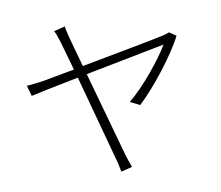

<svg xmlns="http://www.w3.org/2000/svg" viewBox="-86 -884 1172 1020"><g transform="rotate(-10 500.0 -374.0)"><path d="M902 -628 866 -653C857 -649 843 -645 831 -642C798 -634 566 -590 384 -556L341 -711C334 -741 328 -762 326 -780L266 -765C274 -751 281 -730 291 -698L334 -546L166 -515C132 -510 106 -507 73 -504L89 -447C118 -454 224 -476 347 -500L472 -39C479 -16 484 12 488 32L548 17C540 -4 531 -31 525 -51L397 -510L826 -594C786 -526 681 -392 596 -325L648 -299C730 -374 854 -532 902 -628Z"/></g></svg>

Font: Noto Sans TC Light
Style: Regular
Weight: 300
Designer: Ryoko NISHIZUKA 西塚涼子 (kana, bopomofo & ideographs); Paul D. Hunt (Latin, Greek & Cyrillic); Sandoll Communications 산돌커뮤니
Foundry: Adobe
Version: Version 2.004;hotconv 1.0.118;makeotfexe 2.5.65603